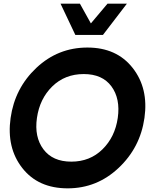

<svg xmlns="http://www.w3.org/2000/svg" viewBox="-20 -1020 847 1050"><path d="M311 -1000H417L477 -892L568 -1000H674L543 -829H392ZM350 10Q189 10 102 -101Q15 -212 38 -375Q61 -538 179 -649Q297 -760 458 -760Q618 -760 705.5 -648.5Q793 -537 770 -375Q747 -213 628.5 -101.5Q510 10 350 10ZM624 -375Q639 -480 589.5 -547.5Q540 -615 438 -615Q335 -615 266 -547.5Q197 -480 182 -375Q167 -271 217.5 -203.5Q268 -136 370 -136Q472 -136 540.5 -203.5Q609 -271 624 -375Z"/></svg>

Font: Oakes Grotesk Bold
Style: Italic
Weight: 700
Italic angle: -8°
Designer: Samuel Oakes
Foundry: Samuel Oakes
Version: Version 1.000;PS 001.000;hotconv 1.0.88;makeotf.lib2.5.64775